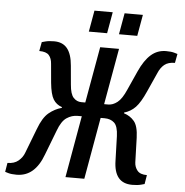

<svg xmlns="http://www.w3.org/2000/svg" viewBox="-59 -947 977 1015"><g transform="rotate(5 429.0 -440.0)"><path d="M66 10Q38 10 21.5 5Q5 0 5 0L13 -48Q49 -48 71 -66.5Q93 -85 102 -110L152 -240Q175 -302 206 -327.5Q237 -353 274 -363V-367Q244 -377 228 -403Q212 -429 206 -490L197 -590Q195 -619 180.5 -635.5Q166 -652 129 -652L138 -700Q138 -700 156.5 -705Q175 -710 203 -710Q249 -710 273 -680Q297 -650 302 -590L311 -490Q315 -439 332.5 -420.5Q350 -402 374 -402H395L448 -700H548L495 -402H517Q541 -402 565 -420.5Q589 -439 611 -490L656 -590Q683 -650 717 -680Q751 -710 797 -710Q825 -710 841.5 -705Q858 -700 858 -700L849 -652Q813 -652 793 -635.5Q773 -619 761 -590L716 -490Q689 -429 664 -403Q639 -377 604 -367V-363Q637 -353 658.5 -327.5Q680 -302 682 -240L686 -110Q687 -85 702 -66.5Q717 -48 753 -48L745 0Q745 0 726.5 5Q708 10 680 10Q631 10 606.5 -20Q582 -50 581 -110L577 -240Q575 -292 555.5 -310Q536 -328 504 -328H483L425 0H325L383 -328H361Q330 -328 303 -310Q276 -292 257 -240L207 -110Q185 -50 150 -20Q115 10 66 10ZM541 -777 561 -890H658L638 -777ZM381 -777 401 -890H498L478 -777Z"/></g></svg>

Font: Cuprum Medium
Style: Italic
Weight: 500
Italic angle: -10°
Version: Version 3.000